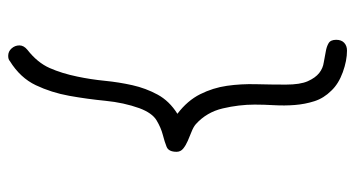

<svg xmlns="http://www.w3.org/2000/svg" viewBox="-224 -464 887 480"><g transform="rotate(-90 220.0 -224.5)"><path d="M360 172Q360 185 352.5 192Q345 199 333 199Q308 199 279 188.5Q250 178 233 160Q214 141 206.5 117.5Q199 94 197 68.5Q195 43 196.5 17Q198 -9 198 -32Q198 -71 188.5 -111.5Q179 -152 149 -179Q142 -185 130.5 -189.5Q119 -194 107.5 -199Q96 -204 88 -210.5Q80 -217 80 -227Q80 -247 92.5 -252Q105 -257 122.5 -261.5Q140 -266 158.5 -277Q177 -288 189 -320Q203 -359 207.5 -405Q212 -451 220 -495.5Q228 -540 246.5 -579Q265 -618 307 -644Q311 -648 320 -648Q331 -648 338.5 -639.5Q346 -631 346 -620Q346 -609 335 -600Q303 -575 289.5 -544.5Q276 -514 268 -475Q261 -442 257.5 -406.5Q254 -371 246.5 -337.5Q239 -304 223 -274.5Q207 -245 175 -225Q208 -200 224 -168Q240 -136 245 -101Q250 -66 249 -28.5Q248 9 248 46Q248 82 256.5 101Q265 120 277 129.5Q289 139 304 141L331 146Q343 148 351.5 153Q360 158 360 172Z"/></g></svg>

Font: Wynona
Style: Regular
Weight: 400
Italic angle: -12°
Designer: Kanati
Foundry: Kanati and Michael Everson
Version: Version 2.000